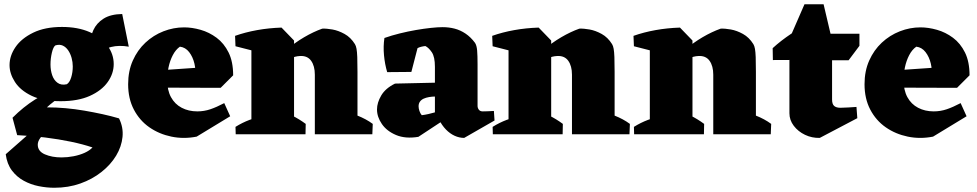

<svg xmlns="http://www.w3.org/2000/svg" viewBox="-20 -633 4603 905"><path d="M236 252Q200 252 162.5 244.5Q125 237 92 219Q59 201 36 170.5Q13 140 7 94L164 -44L260 -51Q225 -32 202.5 -14.5Q180 3 169 18.5Q158 34 158 49Q158 80 191.5 94.5Q225 109 270 109Q298 109 326.5 103.5Q355 98 378.5 87.5Q402 77 416 62Q372 47 314.5 35Q257 23 192.5 15Q128 7 61 4L39 -78Q65 -104 91 -125Q117 -146 145.5 -164Q174 -182 206 -197L273 -180Q252 -168 234 -154.5Q216 -141 201 -127Q245 -127 289.5 -123Q334 -119 377.5 -111.5Q421 -104 462.5 -95Q504 -86 541 -75Q562 -33 557.5 12.5Q553 58 527.5 100.5Q502 143 458.5 177.5Q415 212 358.5 232Q302 252 236 252ZM266 -156Q182 -156 129 -181.5Q76 -207 50.5 -246.5Q25 -286 25 -326Q25 -370 53 -411Q81 -452 136.5 -479Q192 -506 272 -506Q347 -506 402 -482Q457 -458 486.5 -418Q516 -378 516 -331Q516 -286 487.5 -246Q459 -206 403.5 -181Q348 -156 266 -156ZM295 -236Q308 -244 315.5 -268Q323 -292 323 -320Q323 -340 317.5 -360Q312 -380 301.5 -395.5Q291 -411 276 -418Q261 -425 241 -419Q231 -412 224.5 -384.5Q218 -357 218 -329Q218 -302 226 -278.5Q234 -255 251.5 -242.5Q269 -230 295 -236ZM413 -352Q404 -385 404.5 -421.5Q405 -458 420 -491Q435 -524 468 -545Q501 -566 556 -567L587 -413Q496 -429 435 -375Z M907 11Q846 23 788 11Q730 -1 684 -33Q638 -65 611 -116.5Q584 -168 584 -236Q584 -298 606 -347.5Q628 -397 665.5 -432Q703 -467 750.5 -485.5Q798 -504 848 -504Q885 -504 925.5 -492.5Q966 -481 1001 -455Q1036 -429 1057.5 -385.5Q1079 -342 1079 -278L899 -271Q904 -301 896.5 -333Q889 -365 871.5 -387.5Q854 -410 828 -413Q808 -399 794.5 -373Q781 -347 774.5 -316Q768 -285 768 -257Q768 -208 786 -175Q804 -142 836.5 -125Q869 -108 910 -108Q942 -108 971.5 -118Q1001 -128 1037 -147L1065 -85ZM1020 -219 710 -220 694 -299 971 -318 1079 -278Z M1165 0V-445L1307 -503L1366 -442V0ZM1464 0V-281Q1464 -322 1446.5 -346.5Q1429 -371 1394 -369Q1371 -368 1345.5 -356.5Q1320 -345 1295 -328.5Q1270 -312 1246 -294L1245 -315Q1285 -360 1327.5 -396Q1370 -432 1413.5 -457.5Q1457 -483 1499 -498Q1519 -499 1547 -494Q1575 -489 1604 -473Q1633 -457 1653 -425Q1658 -417 1660.5 -403Q1663 -389 1664 -364Q1665 -339 1665 -294V0ZM1090 -415 1088 -464Q1136 -481 1191.5 -491Q1247 -501 1307 -503L1302 -417L1215 -383ZM1091 0 1090 -35Q1122 -55 1156.5 -68Q1191 -81 1222 -88L1214 0ZM1257 0 1290 -115Q1323 -105 1356.5 -88.5Q1390 -72 1421 -49L1420 0ZM1556 0 1589 -115Q1622 -105 1664 -88.5Q1706 -72 1737 -49L1735 0Z M2168 17Q2145 17 2123 7Q2101 -3 2082 -22.5Q2063 -42 2049 -70L2030 -73V-318Q2030 -365 2015.5 -386.5Q2001 -408 1985 -416Q1975 -415 1965 -412.5Q1955 -410 1948 -406L1919 -294L1805 -293Q1794 -330 1790 -372.5Q1786 -415 1792 -454Q1826 -466 1864.5 -475.5Q1903 -485 1940.5 -491.5Q1978 -498 2011 -501.5Q2044 -505 2066 -505Q2096 -505 2123 -498Q2150 -491 2174.5 -474.5Q2199 -458 2219 -431Q2227 -419 2229 -395Q2231 -371 2231 -329V-134Q2231 -124 2237 -116Q2243 -108 2255 -108Q2267 -108 2278.5 -108.5Q2290 -109 2308 -110L2311 -65ZM1952 12Q1891 22 1847 3.5Q1803 -15 1780 -48.5Q1757 -82 1757 -117Q1757 -149 1777 -183Q1797 -217 1842 -239L2064 -244V-178H2032Q2017 -178 2002.5 -175.5Q1988 -173 1977 -168Q1966 -163 1959.5 -154Q1953 -145 1953 -132Q1953 -122 1957 -110Q1961 -98 1968 -90Q1984 -92 1999.5 -95.5Q2015 -99 2030.5 -103.5Q2046 -108 2058 -111L2075 -69Z M2377 0V-445L2519 -503L2578 -442V0ZM2676 0V-281Q2676 -322 2658.5 -346.5Q2641 -371 2606 -369Q2583 -368 2557.5 -356.5Q2532 -345 2507 -328.5Q2482 -312 2458 -294L2457 -315Q2497 -360 2539.5 -396Q2582 -432 2625.5 -457.5Q2669 -483 2711 -498Q2731 -499 2759 -494Q2787 -489 2816 -473Q2845 -457 2865 -425Q2870 -417 2872.5 -403Q2875 -389 2876 -364Q2877 -339 2877 -294V0ZM2302 -415 2300 -464Q2348 -481 2403.5 -491Q2459 -501 2519 -503L2514 -417L2427 -383ZM2303 0 2302 -35Q2334 -55 2368.5 -68Q2403 -81 2434 -88L2426 0ZM2469 0 2502 -115Q2535 -105 2568.5 -88.5Q2602 -72 2633 -49L2632 0ZM2768 0 2801 -115Q2834 -105 2876 -88.5Q2918 -72 2949 -49L2947 0Z M3043 0V-445L3185 -503L3244 -442V0ZM3342 0V-281Q3342 -322 3324.5 -346.5Q3307 -371 3272 -369Q3249 -368 3223.5 -356.5Q3198 -345 3173 -328.5Q3148 -312 3124 -294L3123 -315Q3163 -360 3205.5 -396Q3248 -432 3291.5 -457.5Q3335 -483 3377 -498Q3397 -499 3425 -494Q3453 -489 3482 -473Q3511 -457 3531 -425Q3536 -417 3538.5 -403Q3541 -389 3542 -364Q3543 -339 3543 -294V0ZM2968 -415 2966 -464Q3014 -481 3069.5 -491Q3125 -501 3185 -503L3180 -417L3093 -383ZM2969 0 2968 -35Q3000 -55 3034.5 -68Q3069 -81 3100 -88L3092 0ZM3135 0 3168 -115Q3201 -105 3234.5 -88.5Q3268 -72 3299 -49L3298 0ZM3434 0 3467 -115Q3500 -105 3542 -88.5Q3584 -72 3615 -49L3613 0Z M3844 17Q3807 18 3774.5 2.5Q3742 -13 3721.5 -40Q3701 -67 3701 -99V-450L3772 -613H3862L3902 -443V-164Q3902 -142 3912 -133.5Q3922 -125 3941 -125Q3958 -125 3979 -126.5Q4000 -128 4017 -129L4021 -76ZM3623 -350 3622 -406Q3660 -441 3709.5 -474Q3759 -507 3820 -540L3848 -426L3844 -351ZM3858 -349V-474H4031V-417L3980 -349Z M4378 11Q4317 23 4259 11Q4201 -1 4155 -33Q4109 -65 4082 -116.5Q4055 -168 4055 -236Q4055 -298 4077 -347.5Q4099 -397 4136.5 -432Q4174 -467 4221.5 -485.5Q4269 -504 4319 -504Q4356 -504 4396.5 -492.5Q4437 -481 4472 -455Q4507 -429 4528.5 -385.5Q4550 -342 4550 -278L4370 -271Q4375 -301 4367.5 -333Q4360 -365 4342.5 -387.5Q4325 -410 4299 -413Q4279 -399 4265.5 -373Q4252 -347 4245.5 -316Q4239 -285 4239 -257Q4239 -208 4257 -175Q4275 -142 4307.5 -125Q4340 -108 4381 -108Q4413 -108 4442.5 -118Q4472 -128 4508 -147L4536 -85ZM4491 -219 4181 -220 4165 -299 4442 -318 4550 -278Z"/></svg>

Font: Eczar ExtraBold
Style: Regular
Weight: 800
Designer: Vaibhav Singh
Foundry: Rosetta Type Foundry
Version: Version 2.000